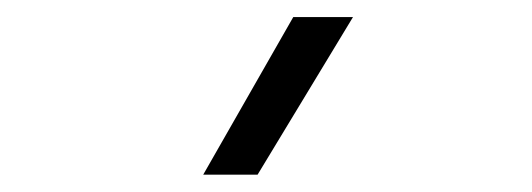

<svg xmlns="http://www.w3.org/2000/svg" viewBox="-20 -815 626 226"><path d="M219.2 -609.4 325.2 -794.9H395.5L283.2 -609.4Z"/></svg>

Font: CaskaydiaMono NF Light
Style: Regular
Weight: 300
Designer: Aaron Bell
Foundry: Saja Typeworks
Version: Version 2111.001; ttfautohint (v1.8.4);Nerd Fonts 3.1.1